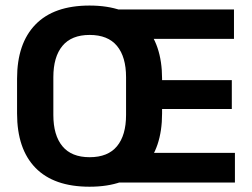

<svg xmlns="http://www.w3.org/2000/svg" viewBox="-20 -674 931 709"><path d="M310.5 15.5Q179 15.5 111 -54.2Q43 -124 43 -255V-383.5Q43 -513.5 111 -583.5Q179 -653.5 310.5 -653.5Q443 -653.5 510.8 -582.8Q578.5 -512 578.5 -383.5V-255Q578.5 -125.5 510.8 -55Q443 15.5 310.5 15.5ZM311 -93.5Q378.5 -93.5 412 -134Q445.5 -174.5 445.5 -249.5V-389Q445.5 -464 412 -504.5Q378.5 -545 311 -545Q244 -545 210.5 -504.5Q177 -464 177 -389V-249.5Q177 -174.5 210.5 -134Q244 -93.5 311 -93.5ZM399 0V-109.5H847.5V0ZM492.5 -271.5V-378H836V-271.5ZM398.5 -530.5V-639H844V-530.5Z"/></svg>

Font: Anek Bangla SemiBold
Style: Regular
Weight: 600
Designer: Sulekha Rajkumar (Bangla), Yesha Goshar (Latin)
Foundry: Ek Type
Version: Version 1.003